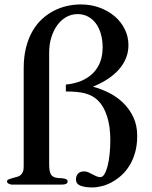

<svg xmlns="http://www.w3.org/2000/svg" viewBox="-20 -821 677 854"><path d="M272.9 -444.8Q350.6 -452.6 393.6 -495.6Q436.5 -538.6 436.5 -609.9Q436.5 -642.6 428.7 -669.9Q420.9 -697.3 406.5 -716.8Q392.1 -736.3 371.3 -747.3Q350.6 -758.3 325.2 -758.3Q298.3 -758.3 275.1 -745.4Q252 -732.4 235.1 -709.5Q218.3 -686.5 208.5 -655.3Q198.7 -624 198.7 -587.4V-89.4Q198.7 -70.3 201.4 -58.6Q204.1 -46.9 210.7 -40Q217.3 -33.2 228.3 -30.8Q239.3 -28.3 255.4 -28.3Q280.8 -25.9 280.8 -14.6Q280.8 -12.7 280 -10Q279.3 -7.3 276.9 -5.1Q274.4 -2.9 268.8 -1.5Q263.2 0 253.9 0H30.3Q18.6 -2.9 14.9 -6.1Q11.2 -9.3 11.2 -14.6Q11.2 -20 18.8 -23.2Q26.4 -26.4 45.4 -31.7Q51.3 -33.2 58.3 -35.2Q65.4 -37.1 71.5 -42.2Q77.6 -47.4 81.5 -56.2Q85.4 -64.9 85.4 -80.1V-517.1Q85.4 -568.4 95.7 -609.1Q106 -649.9 124 -681.6Q142.1 -713.4 166.5 -735.8Q190.9 -758.3 219.2 -772.9Q247.6 -787.6 278.1 -794.4Q308.6 -801.3 339.4 -801.3Q384.3 -801.3 422.9 -787.1Q461.4 -772.9 490 -748.5Q518.6 -724.1 534.9 -691.2Q551.3 -658.2 551.3 -620.1Q551.3 -561 510 -513.4Q468.8 -465.8 393.1 -435.5Q429.7 -425.8 465.1 -408Q500.5 -390.1 528.3 -363Q556.2 -335.9 573.2 -299.6Q590.3 -263.2 590.3 -216.8Q590.3 -176.3 581.1 -143.3Q571.8 -110.4 556.2 -85Q540.5 -59.6 520 -41Q499.5 -22.5 477.3 -10.5Q455.1 1.5 432.6 7.1Q410.2 12.7 390.1 12.7Q357.9 12.7 337.9 4.9Q317.9 -2.9 317.9 -22.9Q317.9 -38.6 326.9 -48.6Q335.9 -58.6 354 -58.6Q363.3 -58.6 372.6 -54.7Q381.8 -50.8 390.6 -45.9Q399.4 -41 408.4 -37.1Q417.5 -33.2 426.3 -33.2Q436.5 -33.2 444.6 -46.4Q452.6 -59.6 458.5 -82.3Q464.4 -105 467.5 -134.8Q470.7 -164.6 470.7 -198.2Q470.7 -258.8 456.3 -303.5Q441.9 -348.1 416.5 -373.5Q403.8 -385.7 389.4 -393.6Q375 -401.4 357.4 -406Q339.8 -410.6 318.8 -412.4Q297.9 -414.1 272.9 -414.1Z"/></svg>

Font: Cardo
Style: Bold
Weight: 700
Designer: David J. Perry
Foundry: David J. Perry
Version: Version 1.0011